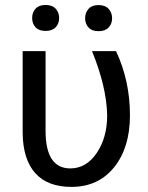

<svg xmlns="http://www.w3.org/2000/svg" viewBox="-20 -731 585 761"><path d="M160.6 -528.3V-212.4Q160.6 -63.5 258.8 -63.5Q321.8 -63.5 363.3 -124.5Q404.8 -185.5 404.8 -274.4Q402.3 -387.2 344.7 -528.3H439.9Q495.1 -410.6 495.1 -274.4Q495.1 -146 432.4 -68.1Q369.6 9.8 263.2 9.8Q168.5 9.8 119.6 -44.9Q70.8 -99.6 69.8 -204.6V-528.3ZM107.4 -659.7Q107.4 -681.6 120.8 -696.5Q134.3 -711.4 160.6 -711.4Q187 -711.4 200.7 -696.5Q214.4 -681.6 214.4 -659.7Q214.4 -637.7 200.7 -623Q187 -608.4 160.6 -608.4Q134.3 -608.4 120.8 -623Q107.4 -637.7 107.4 -659.7ZM317.4 -658.7Q317.4 -680.7 330.8 -695.8Q344.2 -710.9 370.6 -710.9Q397 -710.9 410.6 -695.8Q424.3 -680.7 424.3 -658.7Q424.3 -636.7 410.6 -622.1Q397 -607.4 370.6 -607.4Q344.2 -607.4 330.8 -622.1Q317.4 -636.7 317.4 -658.7Z"/></svg>

Font: APIMedia Roboto
Style: Regular
Weight: 400
Designer: Google
Version: Version 2.137; 2017